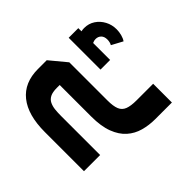

<svg xmlns="http://www.w3.org/2000/svg" viewBox="-166 -653 1101 1101"><g transform="rotate(45 384.5 -103.0)"><path d="M324 251Q186 251 113 192.5Q40 134 40 23V-48L140 -131H449Q496 -131 521.5 -141.5Q547 -152 557 -178Q567 -204 567 -249V-384H719V-249Q719 -199 706.5 -154Q694 -109 663.5 -74.5Q633 -40 580.5 -20Q528 0 449 0H126L193 -66V23Q193 58 203 77.5Q213 97 231.5 106Q250 115 273.5 117.5Q297 120 324 120H641V251ZM102 -238Q82 -262 71.5 -284Q61 -306 61 -330Q61 -367 80 -395.5Q99 -424 130 -440.5Q161 -457 198 -457Q219 -457 240 -451.5Q261 -446 275 -436L239 -369Q230 -374 220.5 -376Q211 -378 202 -378Q178 -378 165 -365Q152 -352 152 -332Q152 -320 157 -309Q162 -298 172 -287ZM38 -228V-306H296V-228Z"/></g></svg>

Font: Cairo Play ExtraBold
Style: Regular
Weight: 800
Version: Version 3.119